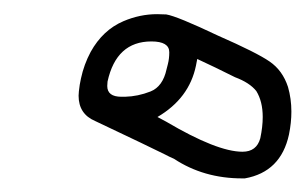

<svg xmlns="http://www.w3.org/2000/svg" viewBox="-20 -498 442 278"><path d="M161.1 -357.9Q179.7 -358.4 197.8 -365.5Q215.8 -372.6 221.2 -397.9L223.1 -405.3Q225.1 -413.1 225.1 -422.4Q225.1 -438 199.2 -438Q148.4 -438 135.7 -379.9Q135.3 -376.5 135.3 -373.5Q135.3 -357.9 155.8 -357.9ZM331.1 -278.3Q351.6 -278.3 356.9 -297.9Q360.4 -314.5 360.4 -328.6Q360.4 -351.1 351.1 -366.2Q341.3 -378.4 320.3 -386.2Q291 -400.9 265.6 -412.6L263.7 -402.8Q253.9 -355.5 208 -328.6L220.7 -321.8Q294.4 -278.3 331.1 -278.3ZM334.5 -239.7H330.6Q274.9 -239.7 231.9 -268.1Q225.1 -271 218.8 -274.4Q198.2 -284.7 117.7 -322.8Q93.8 -333 93.8 -359.4Q93.8 -362.8 94.2 -365.7Q95.2 -375.5 97.2 -384.3Q101.6 -404.8 111.3 -422.9Q128.9 -454.6 158.7 -467.3Q182.6 -477.5 207.5 -477.5L220.7 -477.1Q236.3 -474.6 295.9 -446.3Q351.6 -421.9 370.4 -408.9Q389.2 -396 397 -372.1Q401.9 -355 401.9 -336.4Q401.9 -320.3 398.4 -303.2Q386.7 -249 334.5 -239.7Z"/></svg>

Font: Third Street
Style: Regular
Weight: 400
Designer: GGBotNet
Foundry: GGBotNet
Version: 0.90